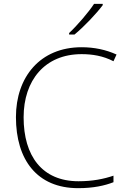

<svg xmlns="http://www.w3.org/2000/svg" viewBox="-20 -970 658 1000"><path d="M515 -943V-950H470C442 -907 382 -837 340 -798V-790H368C420 -833 482 -899 515 -943ZM405 -688C461 -688 517 -679 571 -651L587 -686C532 -711 471 -724 405 -724C189 -724 63 -569 63 -360C63 -138 173 10 387 10C466 10 525 -3 571 -21V-55C521 -38 463 -26 389 -26C199 -26 103 -158 103 -359C103 -551 213 -688 405 -688Z"/></svg>

Font: Noto Sans Arabic ExtLt
Style: Regular
Weight: 200
Designer: Monotype Design Team, Nadine Chahine, Nizar Qandah and Khaled Hosny
Foundry: Monotype Imaging Inc.
Version: Version 2.012